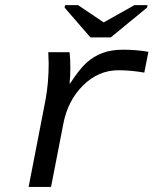

<svg xmlns="http://www.w3.org/2000/svg" viewBox="-20 -733 640 753"><path d="M545.9 -448.2Q493.7 -457.5 444.3 -457.5Q366.2 -457.5 306.2 -398.4Q246.1 -339.4 228.5 -248L180.2 0H92.3L158.7 -342.3Q170.9 -408.7 170.9 -483.4L169.4 -528.3H252.9Q255.9 -503.9 255.9 -465.8Q255.9 -433.6 252.9 -406.2H255.4Q291 -461.4 319.1 -486.8Q347.2 -512.2 381.8 -525.1Q416.5 -538.1 462.9 -538.1Q514.6 -538.1 562 -529.8ZM414.6 -586.4H334.5L233.4 -703.1L235.4 -712.9H286.1L386.2 -645.5H387.2L507.3 -712.9H558.6L556.6 -703.1Z"/></svg>

Font: Cousine
Style: Italic
Weight: 400
Italic angle: -12°
Monospace: yes
Designer: Steve Matteson
Foundry: Monotype Imaging Inc.
Version: Version 1.21